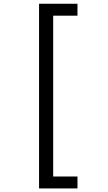

<svg xmlns="http://www.w3.org/2000/svg" viewBox="-20 -824 590 1047"><path d="M193 203.5V-803.5H402.5V-738.5H270V138.5H402.5V203.5Z"/></svg>

Font: Trispace SemiCondensed Light
Style: Regular
Weight: 300
Width: 4
Designer: Tyler Finck
Foundry: Etcetera Type Company
Version: Version 1.210; ttfautohint (v1.8.3)